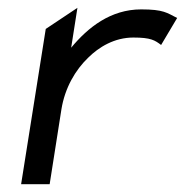

<svg xmlns="http://www.w3.org/2000/svg" viewBox="-20 -471 473 491"><path d="M34 0H107L137 -191C146 -247 173 -292 205 -323C233 -351 273 -375 321 -375C366 -375 376 -368 392 -356L433 -425C407 -438 399 -447 341 -447C263 -447 205 -401 162 -349L178 -451L97 -397Z"/></svg>

Font: Charger Sport
Style: Obl
Weight: 400
Designer: Jasper
Foundry: Cannot Into Space Fonts
Version: Version 1.1